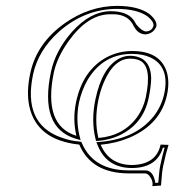

<svg xmlns="http://www.w3.org/2000/svg" viewBox="-20 -469 597 648"><path d="M312 -3.4Q397 -10.3 443.8 -75.2Q463.9 -104 471.7 -139.2Q494.1 -244.1 452.1 -264.6Q438.5 -271 419.4 -271Q364.3 -271 330.1 -190.4Q318.8 -163.6 312 -131.8Q297.9 -62.5 312 -3.4ZM424.3 87.9Q507.3 86.9 522 19L548.8 20Q539.6 48.8 530.8 90.8Q526.4 110.8 523.4 157.2L494.1 159.2Q498 142.1 483.9 124Q477.1 116.7 470.2 116.2H413.1Q288.1 115.2 247.6 19Q103 3.9 78.6 -111.8Q68.8 -160.2 82 -221.2Q103.5 -323.2 198.7 -390.6Q281.2 -448.7 375.5 -449.2Q447.3 -448.7 483.9 -421.9Q511.2 -399.4 507.8 -379.9Q498 -356 472.2 -353Q445.8 -353 431.6 -380.4Q430.7 -382.3 430.2 -382.8Q413.1 -418.9 365.7 -420.9Q360.4 -420.9 352.5 -420.9Q276.4 -420.9 211.4 -330.1Q172.9 -275.9 161.6 -224.1Q125 -45.4 237.8 -10.7Q224.6 -66.9 236.8 -125Q259.8 -232.4 340.3 -275.9Q379.9 -296.4 425.3 -296.9Q521 -296.9 543 -225.6Q552.7 -191.9 543.9 -149.9Q522.9 -50.3 418 -4.9Q372.1 14.6 319.8 19.5Q348.6 86.9 424.3 87.9ZM313 6.3 304.2 6.8 302.2 -1Q287.1 -63 302.2 -134.3Q324.7 -240.7 382.3 -271.5Q400.4 -280.8 419.4 -280.8Q489.3 -278.8 490.2 -203.6Q489.7 -176.3 481.4 -136.7Q462.4 -48.3 379.9 -10.7Q347.7 3.4 313 6.3ZM424.3 98.1Q340.8 97.2 310.5 23.4L305.2 10.7L318.8 9.8Q437 -0.5 498 -75.7Q524.9 -109.9 534.2 -151.9Q554.2 -245.1 485.8 -275.9Q473.6 -281.2 460.9 -283.7Q443.8 -287.1 425.3 -287.1Q329.1 -287.1 276.4 -200.7Q255.9 -165.5 246.6 -123Q235.4 -66.9 247.6 -13.7L252 3.9L234.9 -1Q112.3 -38.6 151.9 -226.1Q167 -298.3 224.1 -362.8Q285.2 -430.2 352.5 -431.2Q408.7 -431.2 430.2 -402.3Q435.5 -395 439.5 -387.2Q457.5 -364.7 472.2 -362.8Q493.2 -363.8 498 -382.3Q499.5 -396.5 477.5 -414.1Q442.4 -438.5 375.5 -439Q266.1 -439 178.7 -361.8Q109.4 -299.3 91.8 -218.8Q56.2 -52.2 185.1 -5.4Q201.2 0.5 217.8 4.4Q232.9 7.3 248.5 8.8L254.4 9.8L256.8 15.1Q296.4 105.5 413.1 106H470.2Q496.6 106 503.9 146Q504.4 147.5 503.9 148.4L514.2 147.5Q517.6 104.5 521 88.9Q527.3 58.6 535.6 29.3H529.8Q509.8 97.2 426.3 98.1Q424.8 98.1 424.3 98.1Z"/></svg>

Font: Linux Biolinum Outline O
Style: Italic
Weight: 400
Italic angle: -12°
Designer: Philipp H. Poll
Foundry: Philipp H. Poll
Version: Version 0.6.2